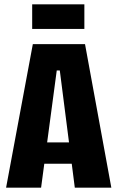

<svg xmlns="http://www.w3.org/2000/svg" viewBox="-20 -863 540 883"><path d="M8 0 131 -660H371L492 0H324L255 -539H241L169 0ZM125 -110V-208H384V-110ZM128 -730V-843H368V-730Z"/></svg>

Font: Bricolage Grotesque Condensed ExtraBold
Style: Regular
Weight: 800
Width: 3
Designer: Mathieu Triay
Foundry: Atelier Triay
Version: Version 1.000;gftools[0.9.30]